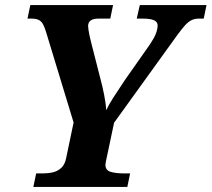

<svg xmlns="http://www.w3.org/2000/svg" viewBox="-20 -734 831 754"><path d="M111 0 122 -53H149Q170 -53 188.5 -57.5Q207 -62 221 -75Q235 -88 240 -114L269 -253L161 -608Q155 -628 148.5 -639.5Q142 -651 131.5 -656Q121 -661 101 -661H88L99 -714H424L413 -661H368Q346 -661 336 -653.5Q326 -646 326 -632Q326 -626 327.5 -616.5Q329 -607 331.5 -594.5Q334 -582 338 -567L374 -426Q382 -397 389 -361.5Q396 -326 397 -301Q406 -321 425.5 -351.5Q445 -382 470 -419L569 -560Q577 -572 584 -584.5Q591 -597 595 -610Q599 -623 599 -634Q599 -648 585 -654.5Q571 -661 538 -661H517L529 -714H791L780 -661H761Q746 -661 733.5 -655.5Q721 -650 708 -636Q695 -622 676 -596L428 -252L398 -110Q397 -105 395.5 -98Q394 -91 394 -87Q394 -65 415 -59Q436 -53 467 -53H491L480 0Z"/></svg>

Font: Noto Serif
Style: Italic
Weight: 400
Italic angle: -12°
Designer: Monotype Design Team
Foundry: Monotype Imaging Inc.
Version: Version 2.013